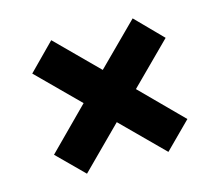

<svg xmlns="http://www.w3.org/2000/svg" viewBox="-82 -665 850 744"><g transform="rotate(-15 343.0 -293.0)"><path d="M506.8 -24.9 610.8 -128.9 448.2 -292.5 610.8 -454.6 506.8 -560.5 343.3 -397.5 180.2 -560.5 75.7 -454.6 238.3 -292.5 75.7 -128.9 180.2 -24.9 343.3 -188Z"/></g></svg>

Font: Inter ExtraBold
Style: Regular
Weight: 800
Designer: Rasmus Andersson
Foundry: rsms
Version: Version 4.001;git-9221beed3